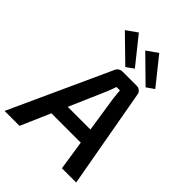

<svg xmlns="http://www.w3.org/2000/svg" viewBox="-295 -1062 1191 1191"><g transform="rotate(45 300.5 -466.5)"><path d="M434 -690Q450 -690 462 -680Q474 -670 476 -654L593 0H468L387 -532Q385 -548 383.5 -564.5Q382 -581 381 -596H351Q346 -582 340 -565Q334 -548 327 -532L96 0H-35L266 -659Q272 -675 284 -682.5Q296 -690 312 -690ZM496 -295 484 -195H130L143 -295ZM389 -933 530 -757 480 -722 317 -882ZM210 -933 351 -757 302 -722 138 -882Z"/></g></svg>

Font: Exo 2 SemiBold
Style: Italic
Weight: 600
Italic angle: -8°
Designer: Natanael Gama
Foundry: Natanael Gama
Version: Version 2.010